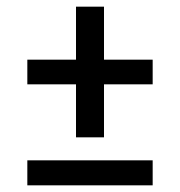

<svg xmlns="http://www.w3.org/2000/svg" viewBox="-20 -556 540 576"><path d="M208 -144V-303H62V-377H208V-536H292V-377H438V-303H292V-144ZM62 0V-75H438V0Z"/></svg>

Font: Iosevka Custom Medium
Style: Regular
Weight: 500
Monospace: yes
Designer: Belleve Invis
Foundry: Belleve Invis
Version: Version 32.5.0; ttfautohint (v1.8.4)